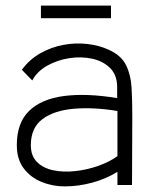

<svg xmlns="http://www.w3.org/2000/svg" viewBox="-20 -660 542 685"><path d="M211 5Q167 5 128 -11Q89 -27 64.5 -59.5Q40 -92 40 -142Q40 -222 84 -264.5Q128 -307 208.5 -317.5Q289 -328 398 -310V-349Q398 -392 373 -417Q348 -442 309 -450.5Q270 -459 227.5 -452.5Q185 -446 149 -426Q113 -406 95 -373L58 -411Q85 -448 124 -470Q163 -492 206.5 -500Q250 -508 292.5 -503Q335 -498 369 -482Q413 -462 430 -427Q447 -392 449.5 -346Q452 -300 452 -245L451 0H399V-47Q359 -22 309.5 -8.5Q260 5 211 5ZM399 -103V-264Q314 -278 243.5 -272Q173 -266 131.5 -235Q90 -204 90 -142Q90 -104 112 -82Q134 -60 170 -52.5Q206 -45 248 -49.5Q290 -54 330 -68Q370 -82 399 -103ZM376 -595H126V-640H376Z"/></svg>

Font: Kulim Park ExtraLight
Style: Regular
Weight: 275
Designer: Noponies / Dale Sattler
Foundry: Noponies
Version: Version 1.000; ttfautohint (v1.8.3)